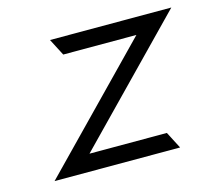

<svg xmlns="http://www.w3.org/2000/svg" viewBox="-72 -538 689 616"><g transform="rotate(-15 272.0 -230.5)"><path d="M455 -10 426 -66H169L544 -451H141L170 -395H413L38 -10Z"/></g></svg>

Font: Charger Pro
Style: LitObl
Weight: 300
Designer: Jasper
Foundry: Cannot Into Space Fonts
Version: Version 1.09